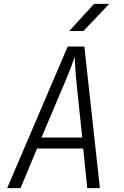

<svg xmlns="http://www.w3.org/2000/svg" viewBox="-20 -970 640 990"><path d="M17 0 329 -730H415L495 0H430L409 -204H171L86 0ZM194 -261H404L376 -528Q370 -586 368 -625Q366 -664 365 -676Q361 -664 346.5 -625Q332 -586 307 -528ZM337 -810 465 -950H543L410 -810Z"/></svg>

Font: NKDuy Mono ExtraLight
Style: Italic
Weight: 200
Italic angle: -9°
Monospace: yes
Designer: NKDuy
Foundry: NKDuy
Version: Version 2.251; ttfautohint (v1.8.4.7-5d5b)